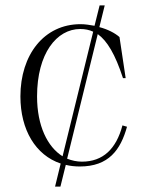

<svg xmlns="http://www.w3.org/2000/svg" viewBox="-20 -605 548 715"><path d="M277 15C385 15 429 -47 453 -133L436 -138C413 -51 364 -3 285 -3C266 -3 248 -7 230 -14L344 -478C379 -453 409 -403 438 -314H448L425 -467C408 -482 381 -496 350 -504L370 -585H351L332 -509C315 -512 297 -515 280 -515C144 -515 56 -401 56 -246C56 -121 113 -27 206 4L185 90H205L225 9C241 13 259 15 277 15ZM118 -246C118 -406 191 -497 279 -497C296 -497 312 -494 327 -487L213 -23C157 -58 118 -136 118 -246Z"/></svg>

Font: Sprat Condensed Light
Style: Regular
Weight: 300
Width: 3
Designer: Ethan Nakache
Foundry: Collletttivo
Version: Version 2.000;Glyphs 3.2 (3217)